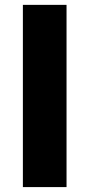

<svg xmlns="http://www.w3.org/2000/svg" viewBox="-20 -762 364 782"><path d="M73.2 -742.2H251V0H73.2Z"/></svg>

Font: Montserrat-Arabic
Style: Bold
Weight: 700
Designer: Mohamed Gaber
Foundry: Kief Type Foundry
Version: Version 5.008;PS 005.008;hotconv 1.0.88;makeotf.lib2.5.64775